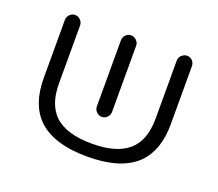

<svg xmlns="http://www.w3.org/2000/svg" viewBox="-100 -711 962 846"><g transform="rotate(20 381.0 -288.0)"><path d="M642.6 -572.3Q638.7 -572.3 634.8 -571.3Q626 -568.4 618.2 -561.5Q607.4 -550.8 607.4 -536.1V-263.7Q607.4 -162.1 551.8 -113.3Q496.1 -64.5 380.9 -64.5Q258.8 -64.5 203.1 -119.1Q154.3 -168.9 154.3 -263.7V-536.1Q154.3 -550.8 143.6 -561.5Q132.8 -572.3 118.2 -572.3Q103.5 -572.3 93.3 -561.5Q83 -550.8 83 -536.1V-263.7Q83 -141.6 147.5 -77.1Q221.7 -3.9 381.3 -3.9Q541 -3.9 614.3 -77.1Q678.7 -141.6 678.7 -263.7V-536.1Q678.7 -550.8 668 -562.5Q657.2 -572.3 642.6 -572.3ZM417 -226.6V-536.1Q417 -545.9 413.6 -551.8Q410.2 -557.6 405.3 -562.5Q395.5 -572.3 380.9 -572.3Q366.2 -572.3 356 -561.5Q345.7 -550.8 345.7 -536.1V-226.6Q345.7 -211.9 356.4 -201.2Q367.2 -190.4 381.8 -190.4Q396.5 -190.4 406.7 -201.2Q417 -211.9 417 -226.6Z"/></g></svg>

Font: FakePearl
Style: ExtraLight
Weight: 300
Version: Version 1.2